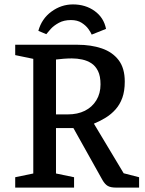

<svg xmlns="http://www.w3.org/2000/svg" viewBox="-20 -851 656 871"><path d="M311 -831Q368 -831 409.5 -801Q451 -771 461 -720L396 -694Q392 -704 381 -719.5Q370 -735 350.5 -747.5Q331 -760 302 -760Q270 -760 247 -747.5Q224 -735 210 -719.5Q196 -704 190 -696L154 -711Q169 -766 213.5 -798.5Q258 -831 311 -831ZM49 0V-47L131 -64V-584L49 -601V-648H331Q393 -648 441.5 -631.5Q490 -615 518 -578.5Q546 -542 546 -481Q546 -438 535 -407.5Q524 -377 504.5 -355Q485 -333 460 -317.5Q435 -302 406 -290L541 -65L611 -47V0H506Q482 0 469 -7.5Q456 -15 445 -34L313 -270H234V-64L316 -47V0ZM234 -332H287Q332 -332 365 -348.5Q398 -365 417 -396Q436 -427 436 -468Q436 -506 424.5 -529Q413 -552 394.5 -564Q376 -576 353 -581Q330 -586 306 -586Q288 -586 268.5 -584.5Q249 -583 234 -581Z"/></svg>

Font: Faustina Light Medium
Style: Regular
Weight: 500
Version: Version 1.200